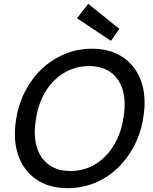

<svg xmlns="http://www.w3.org/2000/svg" viewBox="-20 -965 797 997"><path d="M330 12Q235 12 169.5 -32.5Q104 -77 75.5 -156.5Q47 -236 63 -341Q75 -422 110 -490Q145 -558 197.5 -607.5Q250 -657 316.5 -684.5Q383 -712 458 -712Q554 -712 619.5 -667Q685 -622 713 -543Q741 -464 725 -360Q713 -278 678 -210Q643 -142 590.5 -92Q538 -42 472 -15Q406 12 330 12ZM346 -77Q399 -77 444.5 -96.5Q490 -116 526.5 -153Q563 -190 588 -242Q613 -294 622 -359Q635 -441 616.5 -500Q598 -559 553.5 -590.5Q509 -622 442 -622Q390 -622 344 -602.5Q298 -583 261 -546.5Q224 -510 199.5 -458.5Q175 -407 166 -342Q153 -259 171.5 -200Q190 -141 234.5 -109Q279 -77 346 -77ZM556 -753 380 -870 438 -945 600 -815Z"/></svg>

Font: DM Sans 10pt Medium
Style: Italic
Weight: 500
Italic angle: -10°
Version: Version 4.004;gftools[0.9.30]